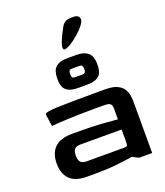

<svg xmlns="http://www.w3.org/2000/svg" viewBox="-162 -1023 976 1133"><g transform="rotate(-20 325.5 -457.0)"><path d="M189 0Q113 0 79 -35.5Q45 -71 45 -133Q45 -198 80.5 -233Q116 -268 189 -268H240Q315 -268 375 -264Q435 -260 474 -256V-322Q474 -331 472 -340.5Q470 -350 460 -356Q450 -362 426 -362H376Q267 -362 194 -358.5Q121 -355 95 -352L84 -428Q84 -442 160 -445Q236 -448 414 -448H464Q514 -448 541 -434Q568 -420 579.5 -399Q591 -378 593.5 -356.5Q596 -335 596 -320V0H514L475 -20Q433 -13 374 -6.5Q315 0 239 0ZM215 -86H444Q466 -86 470 -90Q474 -94 474 -115V-192H215Q188 -192 177.5 -179Q167 -166 167 -138Q167 -110 179 -98Q191 -86 215 -86ZM322 -510Q278 -510 256 -522Q234 -534 227 -554Q220 -574 220 -598V-609Q220 -629 226.5 -649.5Q233 -670 254.5 -683.5Q276 -697 322 -697H369Q413 -697 435 -683.5Q457 -670 464 -649.5Q471 -629 471 -609V-598Q471 -574 464 -554Q457 -534 435 -522Q413 -510 369 -510ZM321 -576H369Q380 -576 384.5 -582.5Q389 -589 389 -596V-610Q389 -617 384.5 -623.5Q380 -630 369 -630H321Q309 -630 304.5 -623.5Q300 -617 301 -610V-596Q300 -589 304.5 -582.5Q309 -576 321 -576ZM311 -766Q311 -779 320.5 -802.5Q330 -826 342 -849.5Q354 -873 361 -885Q370 -899 383.5 -906.5Q397 -914 421 -914H432Q471 -914 471 -885Q471 -870 452.5 -847Q434 -824 408.5 -802.5Q383 -781 361 -767Q345 -757 328 -752Q311 -747 311 -766Z"/></g></svg>

Font: Goldman
Style: Regular
Weight: 400
Designer: Jaikishan Patel
Version: Version 1.000; ttfautohint (v1.8.3)